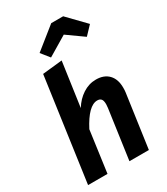

<svg xmlns="http://www.w3.org/2000/svg" viewBox="-237 -1094 1044 1198"><g transform="rotate(-30 285.5 -495.0)"><path d="M525 -417Q525 -395 523 -383L469 0H329L379 -355Q381 -375 381 -381Q381 -408 371.5 -418.5Q362 -429 344 -429Q280 -429 212 -298L171 0H31L135 -741L277 -756L232 -439Q262 -488 306.5 -517Q351 -546 402 -546Q460 -546 492.5 -512Q525 -478 525 -417ZM181 -865 337 -990H423L544 -865L487 -805L369 -889L229 -805Z"/></g></svg>

Font: Fira Sans SemiBold
Style: Italic
Weight: 600
Italic angle: -8°
Designer: bBox Type GmbH & Carrois Corporate GbR & Edenspiekermann AG
Foundry: bBox Type GmbH & Carrois Corporate GbR & Edenspiekermann AG
Version: Version 4.301